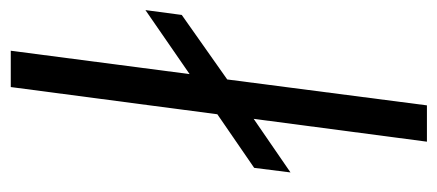

<svg xmlns="http://www.w3.org/2000/svg" viewBox="-256 -584 840 369"><g transform="rotate(-90 164.5 -400.0)"><path d="M17.1 -262.2 25.9 -332 128.9 -402.8 181.2 -799.8H251L206.1 -456.1L329.1 -541L319.8 -471.2L195.8 -383.8L146 0H76.2L120.1 -333Z"/></g></svg>

Font: Cooper Hewitt
Style: Book Italic
Weight: 706
Designer: Village Type and Design LLC
Foundry: Cooper Hewitt Smithsonian Design Museum
Version: 1.000